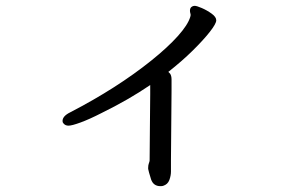

<svg xmlns="http://www.w3.org/2000/svg" viewBox="-20 -575 1040 657"><path d="M487 -1Q487 -10 489.5 -16.5Q492 -23 492 -26Q492 -64 493 -144.5Q494 -225 494 -252V-284Q419 -233 327 -188Q286 -167 256 -156Q226 -145 214.5 -145Q203 -145 197 -153Q194 -156 194 -161Q194 -178 221 -191Q381 -274 498 -368Q554 -413 588.5 -451.5Q623 -490 631 -517Q631 -519 632 -521Q633 -524 631.5 -529Q630 -534 630 -538Q630 -547 635 -551Q640 -555 646.5 -555Q653 -555 670.5 -547.5Q688 -540 704 -528.5Q720 -517 720 -505.5Q720 -494 698 -466Q676 -438 639.5 -402Q603 -366 556 -329Q559 -326 562 -323Q567 -316 567 -303V-264Q567 -233 566 -145.5Q565 -58 565 -26V12Q565 26 559.5 41Q554 56 538 61Q535 62 529 62Q505 62 497 39Q488 10 487 3Z"/></svg>

Font: Moon Stars Kai HW
Style: Bold
Weight: 700
Designer: GuiWonder
Version: Version 1.101